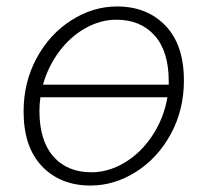

<svg xmlns="http://www.w3.org/2000/svg" viewBox="-20 -561 643 594"><path d="M53 -216Q53 -307 93.5 -381.5Q134 -456 201 -498.5Q268 -541 342 -541Q435 -541 492 -481.5Q549 -422 549 -312Q549 -221 508.5 -146.5Q468 -72 401 -29.5Q334 13 260 13Q167 13 110 -46.5Q53 -106 53 -216ZM498 -260H105Q102 -239 102 -218Q102 -126 145 -77Q188 -28 263 -28Q316 -28 366.5 -58.5Q417 -89 452 -142.5Q487 -196 498 -260ZM502 -299V-310Q502 -402 458.5 -451Q415 -500 340 -500Q291 -500 244.5 -474Q198 -448 163.5 -402Q129 -356 113 -299Z"/></svg>

Font: Nebula Sans Light
Style: Regular
Weight: 300
Italic angle: -9°
Designer: Paul D. Hunt for Adobe (as Source Sans)
Foundry: Nebula Entertainment & Broadcasting LLC
Version: Version 1.010